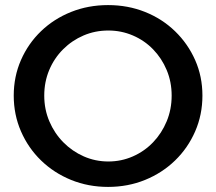

<svg xmlns="http://www.w3.org/2000/svg" viewBox="-20 -727 850 755"><path d="M405 -707Q483 -707 550.5 -680Q618 -653 668.5 -604Q719 -555 747.5 -490.5Q776 -426 776 -351Q776 -276 747.5 -210.5Q719 -145 668.5 -96Q618 -47 550.5 -19.5Q483 8 405 8Q327 8 259.5 -19.5Q192 -47 141.5 -96Q91 -145 62.5 -210.5Q34 -276 34 -351Q34 -426 62.5 -491Q91 -556 141.5 -604.5Q192 -653 259.5 -680Q327 -707 405 -707ZM406 -607Q354 -607 308.5 -587.5Q263 -568 228 -533Q193 -498 173.5 -451.5Q154 -405 154 -351Q154 -297 174 -250Q194 -203 229 -167.5Q264 -132 309.5 -112Q355 -92 406 -92Q457 -92 502.5 -112Q548 -132 582 -167.5Q616 -203 635.5 -250Q655 -297 655 -351Q655 -405 635.5 -451.5Q616 -498 582 -533Q548 -568 502.5 -587.5Q457 -607 406 -607Z"/></svg>

Font: Alexandria
Style: Regular
Weight: 400
Designer: Mohamed Gaber
Foundry: Kief Type Foundry
Version: Version 5.100